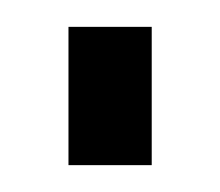

<svg xmlns="http://www.w3.org/2000/svg" viewBox="-20 -421 164 143"><path d="M93 -401V-298H31V-401Z"/></svg>

Font: Pathway Extreme Condensed ExtraLight
Style: Regular
Weight: 250
Width: 3
Version: Version 1.001;gftools[0.9.26]